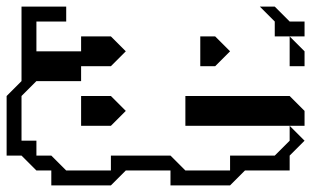

<svg xmlns="http://www.w3.org/2000/svg" viewBox="-20 -515 975 580"><path d="M810 -405V-450L765 -495H810L855 -450H900V-405ZM855 -315V-405L900 -360V-315ZM585 -315V-405H630L675 -360L630 -315ZM0 -45V-225L45 -270V-495H180V-450H90V-360H225V-405H315L360 -360L315 -315H225V-270H90L45 -225V-90H90V-45H135L180 0H315V-45H495L540 0H675V-45H810L855 -90V-135L900 -90L855 -45V0H720L675 45H495V0H360L315 45H135V0H90L45 -45ZM225 -135V-225H315L360 -180L315 -135ZM540 -135V-225H855L900 -180V-135Z"/></svg>

Font: Rubik Iso
Style: Regular
Weight: 400
Designer: Hubert and Fischer, NaN
Foundry: Hubert and Fischer, NaN
Version: Version 2.200